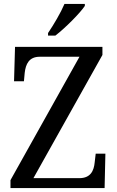

<svg xmlns="http://www.w3.org/2000/svg" viewBox="-20 -951 592 971"><path d="M223 -784V-771H260C311 -810 386 -886 409 -921V-931H306C287 -886 252 -827 223 -784ZM33 0H509L513 -174H464L459 -131C455 -87 438 -50 381 -50H149L498 -673V-714H56L51 -540H101L105 -583C110 -626 126 -664 181 -664H382L33 -40Z"/></svg>

Font: Noto Serif Georgian SemiCondensed
Style: Regular
Weight: 400
Width: 4
Designer: Monotype Design Team, Akaki Razmadze
Foundry: Google LLC
Version: Version 2.003